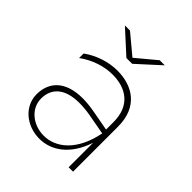

<svg xmlns="http://www.w3.org/2000/svg" viewBox="-197 -852 987 987"><g transform="rotate(45 296.5 -358.5)"><path d="M456 0H488V-327C488 -470 394 -529 282 -529C219 -529 151 -507 97 -468V-435C153 -476 219 -497 279 -497C378 -497 455 -447 455 -327V-273L346 -293C313 -299 284 -302 257 -302C128 -302 74 -235 74 -149C74 -63 150 3 246 3C330 3 414 -51 456 -178ZM269 -607H311L435 -720H398L290 -630L182 -720H145ZM106 -150C106 -224 156 -273 261 -273C285 -273 311 -271 340 -266L455 -245C425 -91 337 -24 251 -24C172 -24 106 -77 106 -150Z"/></g></svg>

Font: Chess Sans ExtraLight
Style: Regular
Weight: 275
Designer: Wolf Bōese
Foundry: Wolf Bōese
Version: Version 7.223;Glyphs 3.3 (3306)